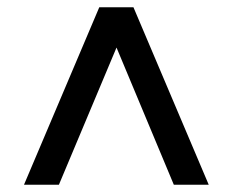

<svg xmlns="http://www.w3.org/2000/svg" viewBox="-20 -648 640 528"><path d="M46 -140 253 -628H347L554 -140H458L270 -590H331L142 -140Z"/></svg>

Font: Nunito Sans 12pt ExtraLight
Style: Regular
Weight: 200
Designer: Vernon Adams
Foundry: Vernon Adams
Version: Version 3.101;gftools[0.9.27]